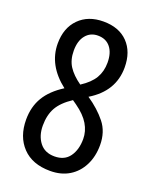

<svg xmlns="http://www.w3.org/2000/svg" viewBox="-138 -801 705 888"><g transform="rotate(20 214.5 -357.0)"><path d="M216 -724Q293 -724 336.5 -679Q380 -634 380 -557Q380 -440 269 -373Q325 -335 360.5 -290.5Q396 -246 396 -181Q396 -125 374 -81.5Q352 -38 312.5 -14Q273 10 219 10Q131 10 82.5 -41Q34 -92 34 -176Q34 -239 62.5 -286.5Q91 -334 151 -372Q51 -450 51 -556Q51 -633 96 -678.5Q141 -724 216 -724ZM214 -654Q177 -654 154.5 -626.5Q132 -599 132 -551Q132 -505 152.5 -473.5Q173 -442 214 -413Q259 -442 278.5 -475Q298 -508 298 -551Q298 -599 276 -626.5Q254 -654 214 -654ZM116 -176Q116 -126 141.5 -93Q167 -60 215 -60Q264 -60 288.5 -94Q313 -128 313 -181Q313 -219 292.5 -253.5Q272 -288 227 -320L207 -334Q157 -301 136.5 -264.5Q116 -228 116 -176Z"/></g></svg>

Font: Noto Sans Myanmar ExtraCondensed
Style: Regular
Weight: 400
Width: 2
Designer: Monotype Design Team
Foundry: Monotype Imaging Inc.
Version: Version 2.107; ttfautohint (v1.8.4.7-5d5b)